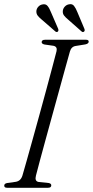

<svg xmlns="http://www.w3.org/2000/svg" viewBox="-20 -888 440 908"><path d="M150 -57.5Q143 -31 162.5 -27.5L210.5 -22.5Q222.5 -20 222.5 -11.5Q222.5 0 207 0H13.5Q0 0 0 -10Q0 -20 14 -22.5L53.5 -28Q78 -31.5 86 -57.5Q93.5 -83 106.2 -128Q119 -173 134.5 -229.2Q150 -285.5 166.8 -346Q183.5 -406.5 199 -464Q214.5 -521.5 227.2 -569.2Q240 -617 247.5 -646.5Q252 -667.5 232.5 -671.5L190.5 -677.5Q177 -680.5 177 -689Q177.5 -700 193.5 -700H387Q399.5 -700 399.5 -691Q399.5 -681.5 383.5 -678L337 -670.5Q317 -667 310.5 -644Q302 -614 288.8 -566.2Q275.5 -518.5 259.8 -460.8Q244 -403 227.2 -342.5Q210.5 -282 195.2 -226Q180 -170 168 -126Q156 -82 150 -57.5ZM346 -830.5 379 -752Q382.5 -743.5 378 -739Q372 -733.5 365.5 -739.5L301 -796.5Q290 -805.5 283 -814.5Q276 -823.5 277 -836Q278 -847.5 286.2 -856.5Q294.5 -865.5 306 -867.5Q321.5 -871 330 -860.2Q338.5 -849.5 346 -830.5ZM221 -830.5 255 -752Q258 -744 254 -739Q248 -734 241.5 -739.5L176.5 -796Q166 -804.5 158.8 -813.5Q151.5 -822.5 152 -835Q152.5 -846.5 160.8 -855.8Q169 -865 180.5 -867Q196 -870.5 204.8 -860Q213.5 -849.5 221 -830.5Z"/></svg>

Font: Fraunces 144pt S050 Light
Style: Italic
Weight: 300
Italic angle: -16°
Version: Version 1.000; ttfautohint (v1.8.3)